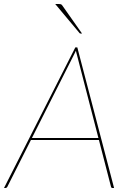

<svg xmlns="http://www.w3.org/2000/svg" viewBox="-36 -936 645 956"><path d="M0 0ZM532 0H523Q518.5 0 517 -5L456.5 -239H118L0 -5Q-3.5 0 -8 0H-16L339 -700H349ZM123 -249H454L347 -663Q345.5 -668.5 344.2 -673.2Q343 -678 342 -683.5Q339.5 -678 337 -673.2Q334.5 -668.5 332 -663ZM255.5 -916Q263 -916 267 -914.8Q271 -913.5 274 -909L372.5 -769H367Q365 -769 362.8 -769.5Q360.5 -770 359.5 -772L239 -916Z"/></svg>

Font: Lato Hairline
Style: Italic
Weight: 100
Italic angle: -7°
Designer: Lukasz Dziedzic
Foundry: tyPoland Lukasz Dziedzic
Version: Version 2.007; 2014-02-27